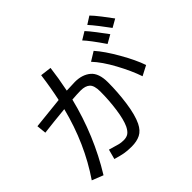

<svg xmlns="http://www.w3.org/2000/svg" viewBox="-187 -1061 1304 1304"><g transform="rotate(-45 464.5 -409.5)"><path d="M385 -63Q413 -63 430.5 -75Q448 -87 463 -117Q484 -162 495.5 -244Q507 -326 507 -410Q507 -467 484.5 -488Q462 -509 417 -509Q388 -509 334 -505Q265 -227 120 8L39 -24Q182 -233 249 -498Q134 -487 45 -476L38 -545L266 -569Q286 -659 301 -772L381 -762Q371 -679 350 -575L379 -576Q415 -578 431 -578Q501 -578 544.5 -541.5Q588 -505 588 -417Q588 -322 574.5 -226Q561 -130 534 -74Q512 -29 477.5 -11.5Q443 6 393 6Q353 6 323 0.5Q293 -5 250 -18L269 -89Q323 -73 342.5 -68Q362 -63 385 -63ZM605 -597 670 -637Q719 -582 774.5 -485Q830 -388 854 -317L783 -280Q757 -357 706.5 -450Q656 -543 605 -597ZM665 -742 721 -776Q740 -756 773.5 -712.5Q807 -669 830 -637L770 -603Q701 -704 665 -742ZM764 -792 819 -827Q840 -806 874.5 -761.5Q909 -717 929 -689L871 -656Q848 -688 816.5 -728.5Q785 -769 764 -792Z"/></g></svg>

Font: Kakao Big Sans
Style: Regular
Weight: 400
Designer: Park Young-rak; Lee Sang-min; Kim Jung-jin; Min Bon; Park Min-gyu;
Foundry: Kakao Corporation
Version: Version 2.003